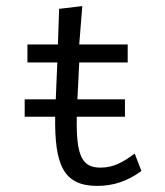

<svg xmlns="http://www.w3.org/2000/svg" viewBox="-20 -603 540 630"><path d="M61 -220H161C159 -64 187 7 299 7C351 7 398 -8 444 -42L422 -99C385 -72 354 -53 310 -53C252 -53 229 -86 232 -220H390V-277H234L240 -398H399V-457H240L250 -583L174 -574L170 -457H70V-398H168L163 -277H61Z"/></svg>

Font: Inconsolata Thin
Style: Regular
Weight: 100
Monospace: yes
Designer: Raph Levien, Cyreal, Brenton Simpson
Foundry: Raph Levien, Cyreal, Google
Version: Version 3.100